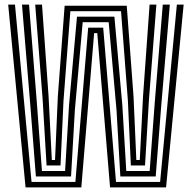

<svg xmlns="http://www.w3.org/2000/svg" viewBox="-20 -820 840 840"><path d="M91.8 0 15.8 -800H45.5L118 -24H309.8L365.8 -699H431.5L487.5 -24H680.5L753.8 -800H783.5L706.5 0H461.5L405.5 -675H391.8L335.8 0ZM137 -48 113 -354.8 76.2 -800H107L141.2 -370.8L163.5 -72H264.8L282 -359.5L316.8 -747H480.5L515.2 -359.5L532.5 -72H634.8L657 -370.8L692.2 -800H723L685.2 -354.8L661.2 -48H506.5L489.8 -338L455.5 -723H341.8L307.5 -338L290.8 -48ZM183.8 -96 166.5 -385.8 134 -800H163.8L192.5 -398.8L206.8 -120H220.8L233 -397.8L262.8 -795H534.5L564.2 -397.8L576.5 -120H591.5L605.8 -398.8L634.5 -800H664.2L631.8 -385.8L614.5 -96H552.5L539.5 -379.5L509.5 -771H287.8L257.8 -379.5L244.8 -96Z"/></svg>

Font: Big Shoulders Inline Display Black
Style: Regular
Weight: 900
Designer: Patric King
Foundry: XO Type Co
Version: Version 1.000